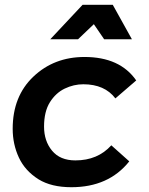

<svg xmlns="http://www.w3.org/2000/svg" viewBox="-20 -777 623 802"><path d="M531 -613H415L372 -676L306 -613H190L325 -757H451ZM278 5Q194.5 5 141 -28Q84.5 -63.5 58.8 -119Q33 -174.5 33 -239Q33 -375 119.5 -457Q206 -539 333 -539Q481 -539 549 -441L462 -366Q417 -425 328 -425Q288 -425 250.5 -407Q213 -389 188.5 -350Q164 -311 164 -248Q164 -188 197.5 -147.5Q231 -107 295 -107Q388 -107 445 -170L520 -103Q434 5 278 5Z"/></svg>

Font: Argentum Sans Medium
Style: Italic
Weight: 500
Italic angle: -11°
Designer: Julieta Ulanovsky (font), Cristiano Sobral (main changes and remaster)
Foundry: Julieta Ulanovsky (font), Cristiano Sobral (main changes and remaster)
Version: Version 2.007;June 15, 2022;FontCreator 14.0.0.2814 64-bit; 